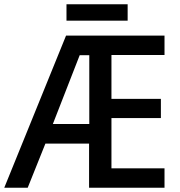

<svg xmlns="http://www.w3.org/2000/svg" viewBox="-21 -881 846 901"><path d="M578 -861H291V-784H578ZM751 0V-91H502V-327H734V-417H502V-623H751V-714H289L-1 0H109L192 -207H397V0ZM227 -299 353 -622H398V-299Z"/></svg>

Font: Noto Sans SemiCondensed Medium
Style: Regular
Weight: 500
Width: 4
Designer: Monotype Design Team
Foundry: Monotype Imaging Inc.
Version: Version 2.013